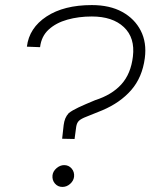

<svg xmlns="http://www.w3.org/2000/svg" viewBox="-20 -728 601 757"><path d="M225 -181 231 -235Q233 -250 237.5 -261Q242 -272 251 -282Q265 -293 289.5 -304.5Q314 -316 355 -333Q421 -354 458.5 -395.5Q496 -437 504 -505Q513 -579 468.5 -621Q424 -663 342 -663Q290 -663 245.5 -650.5Q201 -638 172 -611.5Q143 -585 138 -542L86 -544Q95 -618 163.5 -663Q232 -708 342 -708Q413 -708 462 -681Q511 -654 535 -607Q559 -560 551 -499Q541 -423 497.5 -373Q454 -323 383 -293Q342 -276 321 -268Q300 -260 291.5 -252Q283 -244 280.5 -228.5Q278 -213 274 -180ZM226 9Q208 9 196.5 -4.5Q185 -18 187 -37Q189 -53 203 -65Q217 -77 233 -77Q251 -77 262.5 -63.5Q274 -50 272 -31Q270 -15 256.5 -3Q243 9 226 9Z"/></svg>

Font: Kulim Park ExtraLight
Style: Italic
Weight: 275
Italic angle: -8°
Designer: Noponies / Dale Sattler
Foundry: Noponies
Version: Version 1.000; ttfautohint (v1.8.3)